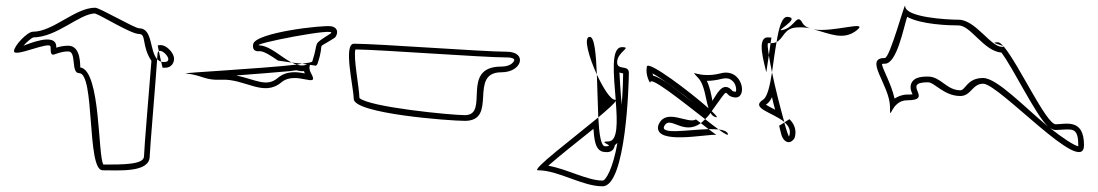

<svg xmlns="http://www.w3.org/2000/svg" viewBox="-20 -685 3844 672"><path d="M62 -525C75 -540 91 -552 96 -554C180 -555 256 -636 312 -638C335 -631 438 -566 467 -566C493 -566 475 -524 510 -472C504 -396 484 -160 484 -138C484 -109 413 -109 342 -109C322 -137 333 -439 261 -449C260 -452 265 -525 219 -525C201 -525 185 -521 177 -518V-521C177 -575 72 -528 62 -525ZM532 -526 536 -506C551 -514 590 -468 555 -468C551 -468 547 -468 544 -469L549 -448H555C559 -448 563 -448 567 -449C586 -454 592 -474 588 -487C586 -495 582 -500 578 -506C570 -515 554 -532 532 -526ZM29 -506C29 -482 157 -544 157 -521C157 -471 169 -505 219 -505C249 -505 227 -429 257 -429C313 -429 283 -89 339 -89C397 -89 504 -80 504 -138C504 -158 526 -413 530 -478C503 -507 515 -586 467 -586C451 -586 329 -658 313 -658C243 -658 166 -574 95 -574C76 -574 29 -525 29 -506ZM530 -478C534 -474 538 -471 544 -469L536 -506C533 -504 531 -500 531 -492C531 -490 530 -485 530 -478Z M807 -421C873 -426 940 -431 993 -436L1017 -439C1025 -437 1036 -435 1044 -436C1045 -434 1046 -429 1047 -428C1022 -433 984 -439 952 -412C913 -379 876 -406 807 -421ZM630 -428C689 -422 695 -403 755 -406C838 -410 902 -344 965 -397C1017 -440 1102 -370 1068 -430C1061 -443 1063 -453 1065 -458L1086 -455C1088 -457 1091 -460 1092 -464C1120 -548 1080 -507 1147 -550C1150 -552 1156 -554 1159 -566C1165 -590 1139 -593 1139 -593C1111 -598 872 -571 866 -530C861 -500 889 -506 889 -506C906 -505 928 -490 953 -473L1001 -466C964 -485 927 -523 890 -526C842 -528 1178 -594 1136 -567C1069 -524 1098 -545 1073 -470C1072 -467 1059 -465 1038 -462L1055 -459C1054 -459 1053 -458 1052 -458C1041 -455 1030 -455 1019 -459C898 -445 616 -430 630 -428ZM1001 -466C1007 -463 1013 -461 1019 -459C1026 -460 1032 -461 1038 -462Z M1224 -512C1314 -511 1671 -484 1753 -484C1781 -484 1780 -475 1780 -475C1780 -471 1770 -452 1735 -452C1588 -452 1696 -282 1607 -282C1559 -282 1272 -310 1238 -342C1237 -381 1216 -484 1224 -512ZM1218 -339C1218 -287 1555 -262 1607 -262C1725 -262 1617 -432 1735 -432C1808 -432 1827 -504 1753 -504C1671 -504 1302 -532 1219 -532C1180 -532 1218 -378 1218 -339Z M2148 -431C2155 -429 2159 -429 2161 -428C2161 -413 2160 -370 2156 -318C2156 -322 2155 -327 2155 -331C2155 -333 2155 -337 2154 -340C2152 -371 2149 -404 2148 -431ZM1899 -105C1936 -138 2001 -189 2057 -234C2060 -206 2060 -153 2098 -153C2099 -153 2127 -147 2132 -177C2135 -179 2138 -182 2141 -185C2126 -98 2101 -53 2089 -53C2036 -53 1966 -93 1899 -105ZM1863 -89C1935 -89 2017 -33 2089 -33C2171 -33 2181 -392 2181 -430C2181 -460 2140 -437 2140 -467C2140 -504 2194 -520 2157 -520C2117 -520 2128 -424 2135 -335C2136 -334 2135 -333 2135 -332C2141 -258 2143 -190 2109 -190C2067 -190 2139 -173 2098 -173C2083 -173 2077 -216 2074 -274C1986 -201 1837 -89 1863 -89ZM2069 -424C2071 -375 2072 -320 2074 -274C2107 -302 2132 -324 2135 -332V-335C2135 -335 2133 -336 2132 -336C2117 -336 2091 -377 2069 -424ZM2044 -556C2021 -556 2041 -485 2069 -424C2066 -496 2061 -556 2044 -556Z M2264 -428C2300 -408 2364 -361 2412 -321C2353 -367 2296 -414 2266 -420C2265 -424 2265 -425 2264 -428ZM2454 -402C2469 -402 2486 -404 2506 -409C2523 -413 2534 -410 2541 -404C2558 -392 2558 -367 2555 -364H2553C2539 -366 2547 -366 2535 -375C2507 -396 2488 -354 2474 -333C2473 -335 2475 -328 2474 -330C2469 -355 2465 -379 2454 -402ZM2283 -241C2277 -178 2451 -216 2487 -213L2460 -233C2388 -231 2289 -213 2305 -244C2325 -283 2371 -209 2433 -254L2416 -267C2388 -250 2315 -306 2287 -253C2285 -250 2284 -246 2283 -241ZM2244 -452C2238 -420 2256 -394 2256 -394C2249 -426 2365 -332 2448 -268C2454 -274 2461 -281 2467 -290C2471 -282 2477 -277 2485 -275C2494 -272 2487 -281 2471 -296C2544 -397 2504 -350 2551 -344C2599 -338 2580 -450 2501 -428C2421 -408 2389 -450 2423 -413C2447 -388 2449 -339 2460 -306C2396 -363 2248 -475 2244 -452ZM2433 -254 2460 -233C2473 -233 2485 -233 2495 -232C2482 -241 2466 -254 2448 -268C2443 -263 2438 -258 2433 -254ZM2495 -232C2518 -215 2532 -208 2527 -218C2523 -226 2511 -230 2495 -232Z M2660 -319C2662 -320 2662 -319 2663 -320C2672 -327 2678 -336 2682 -345C2685 -330 2689 -315 2693 -301C2679 -308 2666 -315 2660 -319ZM2707 -245C2713 -224 2714 -198 2733 -189C2749 -182 2760 -200 2761 -202C2770 -229 2759 -253 2743 -268L2726 -257C2741 -244 2749 -228 2742 -208C2741 -204 2734 -224 2725 -256ZM2662 -432 2671 -492C2667 -518 2665 -534 2669 -534H2677L2680 -554C2678 -553 2675 -554 2671 -554C2624 -559 2656 -462 2662 -432ZM2671 -492C2674 -475 2677 -454 2682 -432C2687 -466 2692 -505 2698 -538C2692 -535 2686 -534 2677 -534ZM2814 -586C2818 -585 2823 -583 2828 -582C2823 -583 2819 -585 2814 -586ZM2828 -582C2884 -568 2932 -541 2980 -580C3021 -615 2897 -571 2828 -582ZM2698 -538C2724 -551 2723 -587 2770 -589C2785 -590 2800 -589 2814 -586C2803 -590 2794 -595 2789 -604C2770 -640 2764 -595 2726 -582C2674 -566 2790 -622 2736 -626C2717 -627 2706 -588 2698 -538ZM2725 -256V-258L2726 -257ZM2652 -337C2603 -306 2685 -292 2725 -258C2712 -304 2694 -374 2682 -432C2675 -386 2666 -347 2652 -337Z M3655 -237C3660 -234 3667 -230 3675 -230C3688 -230 3702 -232 3713 -232C3736 -232 3754 -232 3754 -177V-173C3739 -176 3699 -202 3655 -237ZM3067 -461C3069 -462 3072 -462 3077 -462C3119 -462 3142 -586 3155 -626C3204 -599 3302 -596 3335 -596C3378 -596 3423 -506 3485 -501C3529 -442 3603 -285 3648 -242C3565 -311 3469 -412 3421 -412C3364 -412 3360 -369 3341 -369C3293 -369 3273 -417 3228 -417C3212 -417 3201 -416 3190 -412C3181 -409 3173 -402 3169 -392C3163 -374 3172 -360 3174 -355C3168 -354 3164 -354 3155 -354C3137 -354 3122 -347 3111 -340C3099 -394 3067 -446 3067 -461ZM3077 -482C3001 -482 3095 -386 3095 -310C3095 -252 3097 -334 3155 -334C3253 -334 3130 -397 3228 -397C3251 -397 3284 -349 3341 -349C3379 -349 3383 -392 3421 -392C3477 -392 3774 -62 3774 -177C3774 -272 3709 -250 3675 -250C3642 -250 3545 -461 3494 -521H3487C3447 -521 3394 -616 3335 -616C3295 -616 3148 -624 3148 -664C3148 -683 3095 -482 3077 -482ZM3491 -524 3494 -521C3496 -522 3494 -523 3491 -524ZM3473 -537C3442 -537 3479 -529 3491 -524C3484 -532 3478 -537 3473 -537Z"/></svg>

Font: CiSf CamouflageKit II
Style: Outline
Weight: 400
Version: Version 1